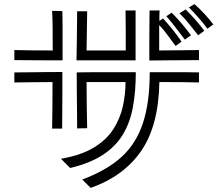

<svg xmlns="http://www.w3.org/2000/svg" viewBox="-20 -847 1060 936"><path d="M991 -707Q974 -731 948.5 -760Q923 -789 901 -811L928 -827Q954 -804 977.5 -778.5Q1001 -753 1020 -728ZM946 -675Q925 -701 903.5 -728.5Q882 -756 855 -782L885 -801Q908 -778 932.5 -750.5Q957 -723 976 -697ZM353 -553Q354 -600 354.5 -646.5Q355 -693 355.5 -731.5Q356 -770 356 -792H405L402 -601H593Q593 -651 593 -699Q593 -747 592 -796H641V-553ZM950 -554Q925 -554 883.5 -553.5Q842 -553 796 -553Q750 -553 708 -552Q708 -598 708 -644Q708 -690 708.5 -730Q709 -770 709 -796H758Q757 -783 757 -770.5Q757 -758 757 -745L775 -757Q797 -733 822 -702Q847 -671 865 -644L836 -623Q818 -647 798 -674.5Q778 -702 756 -725V-601Q815 -602 864.5 -602Q914 -602 950 -603ZM50 -603Q83 -602 131 -601.5Q179 -601 237 -601Q237 -663 236.5 -714Q236 -765 234 -794L284 -793Q285 -768 285 -727Q285 -686 285 -640Q285 -594 285 -553Q240 -553 194.5 -553Q149 -553 111 -553.5Q73 -554 50 -554ZM881 -654Q862 -679 837.5 -711Q813 -743 791 -768L817 -785Q867 -735 911 -675ZM234 -220Q235 -261 235.5 -320.5Q236 -380 236 -447Q178 -446 130 -446Q82 -446 50 -445V-494Q75 -494 115 -494.5Q155 -495 200 -495.5Q245 -496 284 -496Q284 -445 284 -392.5Q284 -340 283.5 -295Q283 -250 283 -220ZM277 -73Q376 -90 438 -128Q500 -166 533 -218Q566 -270 579 -329Q592 -388 592 -447H402Q402 -383 403 -323.5Q404 -264 405 -222L356 -221Q356 -252 355.5 -298.5Q355 -345 354.5 -397Q354 -449 354 -494Q395 -495 429.5 -495Q464 -495 497 -495H642Q642 -401 628 -325Q614 -249 578.5 -190.5Q543 -132 480.5 -91.5Q418 -51 322 -28ZM381 28Q500 -16 572 -81.5Q644 -147 677 -247.5Q710 -348 710 -495Q751 -495 797 -495Q843 -495 884 -495Q925 -495 950 -494V-445Q916 -446 867 -446.5Q818 -447 757 -447Q753 -233 667.5 -110Q582 13 422 69Z"/></svg>

Font: Train One
Style: Regular
Weight: 400
Designer: Fontworks Inc.
Foundry: Fontworks Inc.
Version: Version 1.100